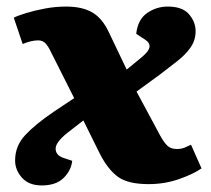

<svg xmlns="http://www.w3.org/2000/svg" viewBox="-20 -549 644 585"><path d="M366 -337 411 -374Q434 -393 435.5 -406Q437 -419 421 -429L395 -446Q400 -490 428.5 -509.5Q457 -529 491 -529Q536 -529 556 -505.5Q576 -482 576 -454Q576 -426 560 -403.5Q544 -381 518.5 -361.5Q493 -342 466 -321L396 -270L468 -136Q479 -116 489.5 -105.5Q500 -95 519 -95Q532 -95 542 -99Q552 -103 562 -108L594 -36Q570 -19 526 -3.5Q482 12 433 12Q371 12 340.5 -9.5Q310 -31 285 -79L234 -182L185 -144Q149 -115 149.5 -95.5Q150 -76 173 -68L200 -59Q197 -30 174 -7Q151 16 107 16Q68 16 47 -7.5Q26 -31 26 -60Q26 -104 56.5 -137Q87 -170 143 -208L206 -250L135 -391Q127 -408 118.5 -417Q110 -426 96 -426Q85 -426 73 -423Q61 -420 49 -415L22 -495Q33 -501 59 -509Q85 -517 117 -523Q149 -529 181 -529Q231 -529 261.5 -511Q292 -493 312 -450Z"/></svg>

Font: Literata 12pt ExtraBold
Style: Italic
Weight: 800
Italic angle: -2°
Designer: Latin by Veronika Burian and Jose Scaglione. Greek by Irene Vlachou. Cyrillic by Vera Evstafieva
Foundry: TypeTogether
Version: Version 3.002